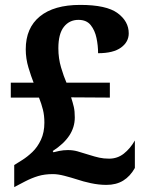

<svg xmlns="http://www.w3.org/2000/svg" viewBox="-20 -744 599 783"><path d="M414 10Q383 10 350.5 3Q318 -4 295 -12Q270 -20 243 -27Q216 -34 196 -34Q162 -34 135.5 -26Q109 -18 82 -4L38 19V-71L70 -91Q91 -104 112 -124Q133 -144 147 -174Q161 -204 161 -244Q161 -273 155 -297Q149 -321 139 -346H24V-407H117Q107 -432 96 -468.5Q85 -505 85 -543Q85 -630 142.5 -677Q200 -724 307 -724Q414 -724 459.5 -690.5Q505 -657 505 -608Q505 -573 473.5 -550Q442 -527 380 -527Q380 -558 373.5 -589Q367 -620 350 -641.5Q333 -663 300 -663Q263 -663 240.5 -634.5Q218 -606 218 -547Q218 -506 229 -469Q240 -432 251 -407H428V-346L270 -347Q277 -325 281 -308Q285 -291 285 -265Q285 -225 262.5 -191Q240 -157 195 -128L198 -123Q204 -125 221.5 -128.5Q239 -132 257 -132Q277 -132 295.5 -127Q314 -122 345 -112Q367 -105 385 -101Q403 -97 425 -97Q459 -97 485 -117.5Q511 -138 530 -171V-59Q511 -25 482.5 -7.5Q454 10 414 10Z"/></svg>

Font: Noto Serif Test
Style: Regular
Weight: 400
Version: Version 1.000